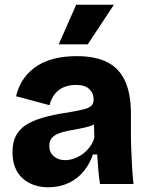

<svg xmlns="http://www.w3.org/2000/svg" viewBox="-20 -780 628 814"><path d="M184 14Q141 14 106.5 -3Q72 -20 52.5 -53Q33 -86 33 -135Q33 -181 51 -210.5Q69 -240 102 -257.5Q135 -275 181.5 -286.5Q228 -298 284 -306Q317 -312 337 -317Q357 -322 367 -331.5Q377 -341 377 -359Q377 -385 358.5 -402.5Q340 -420 301 -420Q274 -420 251 -410.5Q228 -401 212.5 -381.5Q197 -362 190 -334L48 -372Q59 -417 82.5 -449Q106 -481 139.5 -502Q173 -523 215 -532.5Q257 -542 305 -542Q385 -542 435.5 -516Q486 -490 510.5 -436Q535 -382 535 -299V-216Q535 -181 536.5 -144.5Q538 -108 540 -72Q542 -36 546 0H404Q400 -25 397 -57.5Q394 -90 392 -125H374Q361 -86 335 -54Q309 -22 270.5 -4Q232 14 184 14ZM257 -101Q274 -101 293 -107.5Q312 -114 329 -126Q346 -138 359.5 -155.5Q373 -173 380 -196L378 -268L400 -264Q383 -252 360.5 -245Q338 -238 314.5 -234Q291 -230 268.5 -225.5Q246 -221 228 -214Q210 -207 199.5 -194.5Q189 -182 189 -161Q189 -134 208 -117.5Q227 -101 257 -101ZM352 -592H229L303 -760H463Z"/></svg>

Font: Bricolage Grotesque 24pt ExtraBold
Style: Regular
Weight: 800
Designer: Mathieu Triay
Foundry: Atelier Triay
Version: Version 1.001;gftools[0.9.33.dev8+g029e19f]